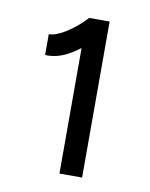

<svg xmlns="http://www.w3.org/2000/svg" viewBox="-57 -844 397 509"><g transform="rotate(10 141.0 -590.0)"><path d="M137 -767 143 -800H198V-380H137ZM143 -800 182 -759Q146 -721 112 -701Q78 -681 45 -683V-739Q64 -739 91.5 -756.5Q119 -774 143 -800Z"/></g></svg>

Font: Oak Sans Light
Style: Regular
Weight: 400
Designer: Erik Kennedy, Walven
Foundry: Erik Kennedy, Walven
Version: Version 1.100;Glyphs 3.1.2 (3151)